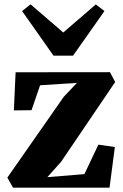

<svg xmlns="http://www.w3.org/2000/svg" viewBox="-20 -866 568 886"><path d="M335 -483.5 165 -472.5 125.5 -357.5 44 -356.5 52 -532.5 487.5 -533 511.5 -487.5 262 -119.5 198.5 -48.5 369.5 -62.5 434 -198.5 510 -187.5 485.5 0H40L14 -46.5L274 -419ZM227 -609 82 -815 121 -846 272 -716 422 -845.5 462 -815 317 -609Z"/></svg>

Font: Merriweather 72pt Black
Style: Regular
Weight: 900
Version: Version 2.100